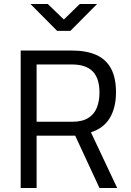

<svg xmlns="http://www.w3.org/2000/svg" viewBox="-20 -945 656 965"><path d="M84 0V-691H341Q414 -691 463.5 -669Q513 -647 538 -600.5Q563 -554 563 -481Q563 -405 532.5 -353Q502 -301 437 -280L569 0H480L358 -263H164V0ZM164 -333H342Q393 -333 423.5 -352Q454 -371 467 -404.5Q480 -438 480 -480Q480 -551 446 -586Q412 -621 341 -621H164ZM267 -790 133 -925H220L301 -847L381 -925H468L334 -790Z"/></svg>

Font: Cairo Play
Style: Regular
Weight: 400
Designer: Mohamed Gaber, Accademia di Belle Arti di Urbino
Foundry: Kief Type Foundry, Accademia di Belle Arti di Urbino
Version: Version 3.119